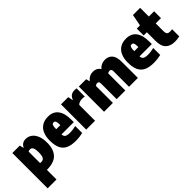

<svg xmlns="http://www.w3.org/2000/svg" viewBox="93 -1740 2961 2961"><g transform="rotate(-45 1573.5 -260.0)"><path d="M39 -550H202L215 -488H223Q238.5 -522 267.2 -540.5Q296 -559 337 -559Q390 -559 434.2 -529Q478.5 -499 505.2 -437.2Q532 -375.5 532 -284Q532 -139.5 461.5 -64.8Q391 10 240 10H232V220H39ZM335 -267Q335 -319 327.2 -347.8Q319.5 -376.5 305.5 -387.2Q291.5 -398 270 -398Q248.5 -398 232 -388V-138Q248 -136 256 -136Q283.5 -136 300.5 -147.5Q317.5 -159 326.2 -187.5Q335 -216 335 -267Z M1046 -217H777.5Q780 -188 791.2 -172Q802.5 -156 826.8 -149Q851 -142 894 -142Q947.5 -142 1019 -159V-7Q977 2.5 942 6.8Q907 11 869 11Q766.5 11 703.5 -19Q640.5 -49 611.2 -112.2Q582 -175.5 582 -278Q582 -366.5 609.8 -429.5Q637.5 -492.5 691.8 -525.8Q746 -559 824 -559Q934 -559 990 -485Q1046 -411 1046 -272ZM777 -331H867Q867 -373 862.5 -395.5Q858 -418 848.8 -426.5Q839.5 -435 823 -435Q806 -435 796.5 -426.5Q787 -418 782.2 -395.5Q777.5 -373 777 -331Z M1100 -550H1258L1273 -473H1281Q1296.5 -519 1328 -539Q1359.5 -559 1404 -559Q1423 -559 1445 -555V-376Q1424 -381 1391 -381Q1360.5 -381 1333.5 -371Q1306.5 -361 1293 -345V0H1100Z M2227 -352V0H2034V-341Q2034 -388 1995 -388Q1985 -388 1973.5 -384.2Q1962 -380.5 1953 -374V-364V0H1764V-341Q1764 -366.5 1754.5 -377.2Q1745 -388 1727 -388Q1715 -388 1702.2 -382.5Q1689.5 -377 1682 -368V0H1489V-550H1649L1663 -494H1671Q1696 -526.5 1728.8 -542.8Q1761.5 -559 1805 -559Q1843.5 -559 1874.8 -542.8Q1906 -526.5 1925.5 -492.5Q1950.5 -524.5 1986.8 -541.8Q2023 -559 2064 -559Q2138.5 -559 2182.8 -509.8Q2227 -460.5 2227 -352Z M2748 -217H2479.5Q2482 -188 2493.2 -172Q2504.5 -156 2528.8 -149Q2553 -142 2596 -142Q2649.5 -142 2721 -159V-7Q2679 2.5 2644 6.8Q2609 11 2571 11Q2468.5 11 2405.5 -19Q2342.5 -49 2313.2 -112.2Q2284 -175.5 2284 -278Q2284 -366.5 2311.8 -429.5Q2339.5 -492.5 2393.8 -525.8Q2448 -559 2526 -559Q2636 -559 2692 -485Q2748 -411 2748 -272ZM2479 -331H2569Q2569 -373 2564.5 -395.5Q2560 -418 2550.8 -426.5Q2541.5 -435 2525 -435Q2508 -435 2498.5 -426.5Q2489 -418 2484.2 -395.5Q2479.5 -373 2479 -331Z M3016 -400V-235Q3016 -203.5 3022.2 -186.2Q3028.5 -169 3043 -161.5Q3057.5 -154 3084 -154Q3097.5 -154 3119 -156.5L3131 -158V-2Q3110 3.5 3083.2 6.8Q3056.5 10 3031 10Q2928.5 10 2875.8 -43.5Q2823 -97 2823 -213V-400H2753V-550H2823L2859 -740H3016V-550H3131V-400Z"/></g></svg>

Font: Encode Sans Condensed Black
Style: Regular
Weight: 900
Width: 3
Designer: Multiple Designers
Foundry: Impallari Type
Version: Version 2.000